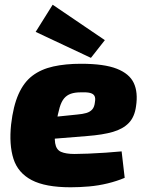

<svg xmlns="http://www.w3.org/2000/svg" viewBox="-20 -781 618 813"><path d="M323 -511Q421 -511 474.5 -490Q528 -469 546.5 -429.5Q565 -390 556 -331Q550 -286 525.5 -260.5Q501 -235 458 -222.5Q415 -210 349 -205L90 -184L102 -275L307 -296Q330 -298 345.5 -302.5Q361 -307 370.5 -317.5Q380 -328 382 -349Q385 -366 380 -375Q375 -384 361.5 -387.5Q348 -391 322 -390Q297 -390 280 -384Q263 -378 251.5 -364.5Q240 -351 232.5 -325.5Q225 -300 218 -259Q209 -203 213.5 -175Q218 -147 238.5 -138Q259 -129 296 -129Q319 -129 354 -130.5Q389 -132 427.5 -134.5Q466 -137 495 -140L508 -28Q475 -14 436 -4.5Q397 5 357 8.5Q317 12 279 12Q172 12 114 -18.5Q56 -49 37 -108.5Q18 -168 27 -254Q36 -332 58.5 -382.5Q81 -433 117.5 -460.5Q154 -488 205.5 -499.5Q257 -511 323 -511ZM203 -761 424 -611 365 -536 131 -646Z"/></svg>

Font: Exo 2 ExtraBold
Style: Italic
Weight: 800
Italic angle: -8°
Designer: Natanael Gama
Foundry: Natanael Gama
Version: Version 2.010